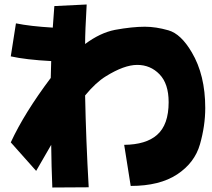

<svg xmlns="http://www.w3.org/2000/svg" viewBox="-20 -778 943 855"><path d="M213 57Q209 -38 208 -133L141 -17L28 -144Q88 -274 206 -431L208 -506Q95 -512 28 -527L51 -674Q114 -661 215 -655Q218 -703 222 -751L366 -758Q359 -638 359 -582Q426 -632 492 -645Q569 -659 625 -659Q674 -659 730 -643Q786 -627 834 -545Q894 -444 894 -297Q894 -218 870.5 -135.5Q847 -53 769 -1.5Q691 50 562 50L533 -133Q630 -134 679 -177Q731 -222 731 -323Q731 -405 690.5 -447Q650 -489 591 -489Q533 -489 451 -438Q407 -411 359 -353Q363 -152 375 56Z"/></svg>

Font: KN Bobohei
Style: Bold
Weight: 700
Designer: Kingnam Type Foundry
Version: Version 1.710;March 18, 2023